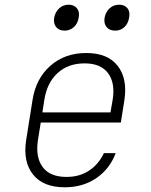

<svg xmlns="http://www.w3.org/2000/svg" viewBox="-20 -785 640 815"><path d="M469 -655Q445 -655 432.5 -670Q420 -685 424 -710Q429 -735 445.5 -750Q462 -765 486 -765Q509 -765 521 -750Q533 -735 528 -710Q524 -685 508 -670Q492 -655 469 -655ZM254 -655Q231 -655 218.5 -670Q206 -685 210 -710Q215 -735 231.5 -750Q248 -765 271 -765Q294 -765 306.5 -750Q319 -735 314 -710Q310 -685 293.5 -670Q277 -655 254 -655ZM255 10Q163 10 120 -44.5Q77 -99 91 -190L118 -360Q132 -451 193.5 -505.5Q255 -560 346 -560Q437 -560 479.5 -505.5Q522 -451 508 -360L493 -265H153L141 -190Q130 -118 161 -76Q192 -34 262 -34Q318 -34 358.5 -61Q399 -88 421 -135H471Q446 -68 389 -29Q332 10 255 10ZM160 -308H449L458 -360Q470 -432 439 -474Q408 -516 339 -516Q269 -516 224 -474.5Q179 -433 168 -360Z"/></svg>

Font: NKDuy Mono Thin
Style: Italic
Weight: 100
Italic angle: -9°
Monospace: yes
Designer: NKDuy
Foundry: NKDuy
Version: Version 2.251; ttfautohint (v1.8.4.7-5d5b)